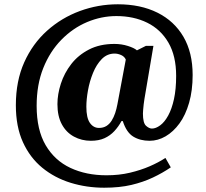

<svg xmlns="http://www.w3.org/2000/svg" viewBox="-20 -734 961 896"><path d="M466 142Q384 142 309.5 119Q235 96 177.5 49Q120 2 87 -70.5Q54 -143 54 -243Q54 -356 93 -443Q132 -530 199.5 -590.5Q267 -651 352.5 -682.5Q438 -714 530 -714Q636 -714 714.5 -675Q793 -636 836 -562.5Q879 -489 879 -384Q879 -312 862.5 -254.5Q846 -197 817.5 -158Q789 -119 753 -98Q717 -77 678 -77Q634 -77 602 -96.5Q570 -116 553 -169H547Q533 -143 513.5 -122Q494 -101 467.5 -89Q441 -77 404 -77Q361 -77 325 -96.5Q289 -116 268.5 -154Q248 -192 248 -248Q248 -294 264 -343.5Q280 -393 312.5 -435Q345 -477 395.5 -503Q446 -529 514 -529Q547 -529 577 -519.5Q607 -510 619 -499L661 -520H696L654 -272Q652 -261 650.5 -247Q649 -233 648 -221.5Q647 -210 647 -204Q647 -160 661.5 -147Q676 -134 689 -134Q707 -134 727.5 -149Q748 -164 765 -195Q782 -226 792 -272Q802 -318 802 -380Q802 -473 766 -535Q730 -597 667 -628Q604 -659 523 -659Q453 -659 386.5 -631Q320 -603 266.5 -548.5Q213 -494 182 -416.5Q151 -339 151 -240Q151 -128 193 -56.5Q235 15 308.5 49.5Q382 84 477 84Q536 84 586.5 72Q637 60 678.5 42Q720 24 752 3L777 47Q739 73 693.5 94.5Q648 116 593 129Q538 142 466 142ZM442 -137Q462 -137 476.5 -146Q491 -155 501 -171Q511 -187 517.5 -206.5Q524 -226 528 -248L567 -456Q561 -470 545.5 -477Q530 -484 515 -484Q480 -484 455 -458.5Q430 -433 414 -393.5Q398 -354 390.5 -312Q383 -270 383 -236Q383 -184 399.5 -160.5Q416 -137 442 -137Z"/></svg>

Font: Noto Serif Hebrew ExtraBold
Style: Regular
Weight: 800
Version: Version 2.003